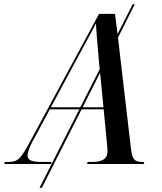

<svg xmlns="http://www.w3.org/2000/svg" viewBox="-83 -780 770 913"><path d="M-63 0 -60 -10H-40Q-21 -10 -7.5 -16Q6 -22 19.5 -39.5Q33 -57 52 -92L388 -714H464L476 -618L548 -760H558L478 -601L539 -80Q543 -38 553.5 -24Q564 -10 592 -10H603L601 0H331L334 -10H358Q428 -10 428 -59Q428 -67 427.5 -76Q427 -85 426 -93L410 -260H305L116 113H105L294 -260H154L69 -102Q48 -62 48 -41Q48 -24 63.5 -17Q79 -10 113 -10H162L160 0ZM272 -480 159 -270H299L391 -451L389 -473Q386 -502 383 -539.5Q380 -577 377 -612Q374 -647 373 -669Q357 -636 329 -585.5Q301 -535 272 -480ZM310 -270H409L393 -434Z"/></svg>

Font: Noto Serif Display SemiCondensed Medium
Style: Italic
Weight: 500
Width: 4
Italic angle: -12°
Designer: Monotype Design Team
Foundry: Monotype Imaging Inc.
Version: Version 2.009